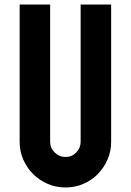

<svg xmlns="http://www.w3.org/2000/svg" viewBox="-20 -830 580 850"><path d="M270 0Q228 0 191 -16Q154 -32 126.5 -59.5Q99 -87 83 -123.5Q67 -160 67 -202V-810H202V-202Q202 -175 222 -155Q242 -135 270 -135Q298 -135 317.5 -155Q337 -175 337 -202V-810H472V-202Q472 -160 456 -123.5Q440 -87 413 -59.5Q386 -32 349 -16Q312 0 270 0Z"/></svg>

Font: Transit CAT
Style: Regular
Weight: 400
Designer: Peter Wiegel
Foundry: Peter Wiegel
Version: 1.000